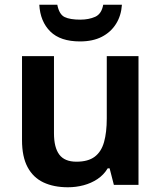

<svg xmlns="http://www.w3.org/2000/svg" viewBox="-20 -781 681 811"><path d="M565 -544V0H461L443 -70H435Q418 -42 391.5 -24.5Q365 -7 333 1.5Q301 10 267 10Q207 10 163.5 -10.5Q120 -31 96.5 -75Q73 -119 73 -189V-544H208V-218Q208 -158 230.5 -128Q253 -98 303 -98Q352 -98 380 -119Q408 -140 419.5 -181Q431 -222 431 -281V-544ZM495 -761Q492 -715 470 -680Q448 -645 410 -625.5Q372 -606 318 -606Q235 -606 192.5 -648Q150 -690 146 -761H222Q230 -720 253 -709Q276 -698 319 -698Q355 -698 382 -710Q409 -722 416 -761Z"/></svg>

Font: Noto Sans Oriya SemiBold
Style: Regular
Weight: 600
Version: Version 2.003